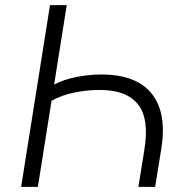

<svg xmlns="http://www.w3.org/2000/svg" viewBox="-20 -725 721 745"><path d="M62 0 174 -705H239L190 -397Q226 -416 275.5 -426Q325 -436 373 -436Q463 -436 519.5 -403.5Q576 -371 598.5 -307Q621 -243 606 -149L582 0H517L540 -143Q560 -264 515.5 -320Q471 -376 367 -376Q320 -376 271 -366.5Q222 -357 180 -334L127 0Z"/></svg>

Font: Nunito Sans 10pt Light
Style: Italic
Weight: 300
Italic angle: -9°
Designer: Vernon Adams
Foundry: Vernon Adams
Version: Version 3.101;gftools[0.9.27]